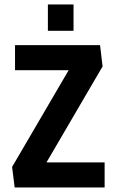

<svg xmlns="http://www.w3.org/2000/svg" viewBox="-20 -826 508 846"><path d="M44.6 0 33.3 -90.4 308.1 -560.4 351.2 -516.6H46.2V-627H420.9L432 -533.3L160.2 -68.2L114.1 -110.3H441V0ZM191 -690.4V-806.2H304V-690.4Z"/></svg>

Font: Anaheim
Style: Regular
Weight: 400
Designer: Vernon Adams
Foundry: Vernon Adams
Version: Version 2.001